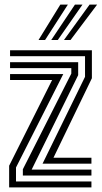

<svg xmlns="http://www.w3.org/2000/svg" viewBox="-20 -820 445 840"><path d="M166.2 -104 352 -484V-574H24V-600H382V-477.8L214 -130H380V-104ZM20 0V-95L208 -470H24V-496H256.8L50 -87.2V-26H380V0ZM80 -52V-79.5L292 -498V-522H24V-548H322V-491.2L118.5 -78H380V-52ZM148.5 -645 244 -800H277L177.2 -645ZM259.8 -645 372 -800H405L288.5 -645ZM204.2 -645 308 -800H341L232.8 -645Z"/></svg>

Font: Big Shoulders Inline Display Thin Black
Style: Regular
Weight: 900
Version: Version 2.002